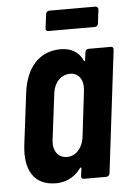

<svg xmlns="http://www.w3.org/2000/svg" viewBox="-51 -713 515 760"><g transform="rotate(-5 207.0 -333.5)"><path d="M357 -675H173C166 -675 161 -670 160 -663L153 -607C152 -600 156 -595 163 -595H348C354 -595 360 -600 361 -607L368 -663C368 -670 364 -675 357 -675ZM302 -499 298 -468C297 -463 294 -462 292 -467C274 -507 239 -519 205 -519C119 -519 66 -458 54 -357L29 -155C17 -57 52 8 141 8C173 8 212 -4 240 -43C243 -47 246 -47 246 -42L242 -12C241 -5 245 0 252 0H341C348 0 354 -5 355 -12L414 -499C415 -506 411 -511 404 -511H315C308 -511 303 -506 302 -499ZM194 -92C158 -92 137 -121 142 -163L165 -348C170 -390 198 -419 234 -419C268 -419 288 -390 283 -348L261 -163C255 -121 228 -92 194 -92Z"/></g></svg>

Font: Barlow Condensed SemiBold
Style: Italic
Weight: 600
Width: 3
Italic angle: -7°
Designer: Jeremy Tribby
Foundry: Tribby Type
Version: Version 1.422;hotconv 1.0.109;makeotfexe 2.5.65596